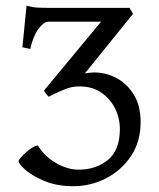

<svg xmlns="http://www.w3.org/2000/svg" viewBox="-20 -643 561 678"><path d="M238.3 14.6Q182.1 14.6 138.7 -3.2Q95.2 -21 70.6 -42.5Q45.9 -64 45.9 -74.7Q45.9 -78.6 57.4 -91.1Q68.8 -103.5 84.7 -115.5Q100.6 -127.4 113.8 -129.4Q134.8 -93.3 175.8 -68.6Q216.8 -43.9 257.3 -43.9Q319.3 -43.9 361.3 -78.4Q403.3 -112.8 403.3 -187Q403.3 -226.1 386 -260.5Q368.7 -294.9 336.9 -316.4Q305.2 -337.9 260.7 -337.9Q238.8 -337.9 219 -331.3Q199.2 -324.7 176.3 -313.5L152.3 -301.3L151.4 -302.2Q147.9 -305.2 143.1 -311.5Q138.2 -317.9 135.7 -321.8L135.3 -322.8V-323.2Q135.3 -323.2 135.5 -323.2Q135.7 -323.2 135.7 -323.7L336.9 -566.4H150.4Q134.8 -566.4 115.7 -540.8Q96.7 -515.1 86.9 -470.2L59.1 -476.1L73.7 -623Q94.7 -617.2 111.6 -616.2Q128.4 -615.2 159.7 -615.2H437.5L449.7 -594.2L279.8 -383.8Q288.1 -385.3 295.9 -386.2Q303.7 -387.2 311.5 -387.2Q354 -387.2 391.6 -367.2Q429.2 -347.2 452.9 -308.1Q476.6 -269 476.6 -211.9Q476.6 -143.1 442.9 -92.3Q409.2 -41.5 354.7 -13.4Q300.3 14.6 238.3 14.6Z"/></svg>

Font: David Libre
Style: Regular
Weight: 400
Designer: Ismar David, J. Victor Gaultney, Annie Olsen and Meir Sadan
Foundry: Monotype Imaging Inc. & SIL International
Version: Version 1.100; ttfautohint (v1.8.4.7-5d5b)